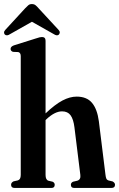

<svg xmlns="http://www.w3.org/2000/svg" viewBox="-36 -924 586 944"><path d="M188 -723.5V-366.5Q234.5 -410.5 271 -429.8Q307.5 -449 341 -449Q390.5 -449 416.2 -418.5Q442 -388 450 -328L482.5 -65.5Q484 -52 487 -45.5Q490 -39 498.5 -36.5L517.5 -32Q529.5 -25.5 529.5 -15.5Q529.5 0 512 0H328.5Q312.5 0 312.5 -15.5Q312.5 -25.5 323 -30.5L344 -35.5Q362 -41 359 -64L330 -298Q325 -338 311 -357.2Q297 -376.5 269 -376.5Q234 -376.5 193 -338.5L188 -333.5V-64Q188 -40 202 -35.5L223 -30.5Q233 -25.5 233 -15.5Q233 0 217 0H35.5Q18.5 0 18.5 -15.5Q18.5 -26.5 31 -32.5L51.5 -37Q66 -41 66 -64V-648Q66 -664.5 54 -668L28 -669Q16 -673 16 -683.5Q16 -695 32.5 -701L140.5 -735Q152.5 -739 158.8 -740.5Q165 -742 170.5 -742Q188 -742 188 -723.5ZM14 -756.5Q-2.5 -745.5 -12 -754Q-15.5 -757 -16 -763.5Q-16.5 -770 -10 -777L87.5 -883Q96.5 -892.5 103.2 -898.2Q110 -904 120.5 -904Q131.5 -904 138.5 -898.5Q145.5 -893 154 -883L252 -777Q258.5 -770 257.8 -763.8Q257 -757.5 253.5 -754Q244.5 -745.5 228 -756.5L121 -817Z"/></svg>

Font: Fraunces 144pt Soft SemiBold
Style: Regular
Weight: 600
Version: Version 1.000;[b76b70a41]